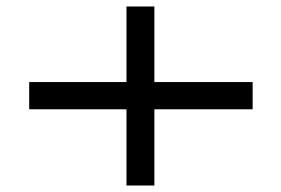

<svg xmlns="http://www.w3.org/2000/svg" viewBox="-20 -606 867 592"><path d="M759 -269H456V-34H370V-269H70V-353H370V-586H456V-353H759Z"/></svg>

Font: BioRhyme Expanded
Style: Regular
Weight: 400
Width: 7
Designer: Aoife Mooney
Foundry: Aoife Mooney Type
Version: Version 1.001